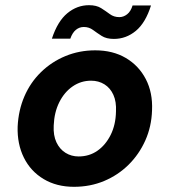

<svg xmlns="http://www.w3.org/2000/svg" viewBox="-20 -708 654 740"><path d="M265 12Q198 12 148 -18Q98 -48 72 -100.5Q46 -153 48 -220Q51 -283 74 -336.5Q97 -390 138 -430Q179 -470 232.5 -492Q286 -514 347 -514Q415 -514 465 -484.5Q515 -455 542 -403Q569 -351 566 -283Q564 -220 540 -166.5Q516 -113 475.5 -73Q435 -33 381.5 -10.5Q328 12 265 12ZM283 -105Q324 -105 355.5 -127Q387 -149 406.5 -188Q426 -227 427 -278Q429 -316 417 -342.5Q405 -369 382.5 -383Q360 -397 331 -397Q292 -397 260 -375Q228 -353 208.5 -314Q189 -275 187 -224Q185 -186 197.5 -159.5Q210 -133 232.5 -119Q255 -105 283 -105ZM180 -559Q202 -626 239.5 -657Q277 -688 323 -688Q352 -688 370 -676.5Q388 -665 403.5 -653.5Q419 -642 440 -642Q456 -642 470 -653Q484 -664 491 -687H562Q541 -620 503.5 -589Q466 -558 419 -558Q390 -558 372 -569.5Q354 -581 338.5 -592.5Q323 -604 303 -604Q286 -604 272.5 -593Q259 -582 251 -559Z"/></svg>

Font: DM Sans 16pt
Style: Bold Italic
Weight: 700
Italic angle: -10°
Version: Version 4.004;gftools[0.9.30]